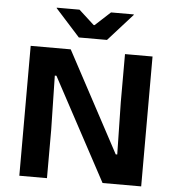

<svg xmlns="http://www.w3.org/2000/svg" viewBox="-57 -889 859 941"><g transform="rotate(5 373.0 -418.0)"><path d="M270 -639 534.5 -145.5H542L537 -402V-639H672.5V0H482.5L211.5 -504H203.5L209 -236.5V0H73V-639ZM304.5 -700.5 184 -834V-836.5H296L371.5 -767.5H376L451 -836.5H563V-834L443 -700.5Z"/></g></svg>

Font: AnekLatin_SemiExpandedSemiBold
Style: Regular
Weight: 600
Width: 6
Designer: Yesha Goshar
Foundry: Ek Type
Version: Version 1.003